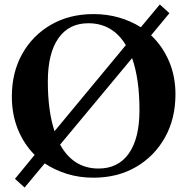

<svg xmlns="http://www.w3.org/2000/svg" viewBox="-20 -779 838 859"><path d="M90 60 47 21 135 -86Q87 -134 60 -200.5Q33 -267 33 -347Q33 -455 79.5 -538Q126 -621 208.5 -668.5Q291 -716 398 -716Q459 -716 512.5 -700.5Q566 -685 610 -657L695 -759L738 -720L656 -621Q707 -573 736 -505.5Q765 -438 765 -357Q765 -248 718 -164Q671 -80 588.5 -32Q506 16 398 16Q335 16 280 -1Q225 -18 180 -48ZM194 -415Q194 -282 224 -192L543 -577Q484 -675 375 -675Q288 -675 241 -607.5Q194 -540 194 -415ZM421 -25Q509 -25 556.5 -92.5Q604 -160 604 -286Q604 -426 571 -519L249 -132Q308 -25 421 -25Z"/></svg>

Font: Wittgenstein
Style: Bold
Weight: 700
Designer: Jörg Drees
Foundry: Jörg Drees
Version: Version 1.303; ttfautohint (v1.8.4.7-5d5b)